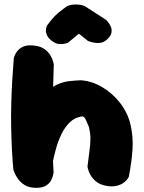

<svg xmlns="http://www.w3.org/2000/svg" viewBox="-20 -858 657 878"><path d="M462 -9Q434 -15 417.5 -29.5Q401 -44 393 -59Q385 -74 382.5 -85Q380 -96 380 -96Q385 -138 389 -167Q393 -196 393.5 -222Q394 -248 386 -279Q381 -292 373 -309Q365 -326 356 -326Q322 -321 299 -298.5Q276 -276 260.5 -243.5Q245 -211 235.5 -176Q226 -141 220 -110.5Q214 -80 209 -61Q201 -43 192.5 -48Q184 -53 176.5 -74.5Q169 -96 162.5 -125Q156 -154 152.5 -184Q149 -214 148 -237.5Q147 -261 149 -269L98 -295L142 -363Q164 -409 190 -434.5Q216 -460 243 -472Q270 -484 297 -487Q324 -490 349 -491Q398 -488 445 -461Q492 -434 527 -390Q562 -346 576 -292Q590 -232 586 -174.5Q582 -117 569 -49Q569 -49 563.5 -40.5Q558 -32 545.5 -22.5Q533 -13 512.5 -8Q492 -3 462 -9ZM146 1Q114 1 93.5 -11.5Q73 -24 61.5 -41Q50 -58 45.5 -70.5Q41 -83 41 -83Q37 -126 34.5 -175.5Q32 -225 31 -277.5Q30 -330 31.5 -383.5Q33 -437 36 -489.5Q39 -542 43 -591Q43 -591 46 -601Q49 -611 58.5 -623.5Q68 -636 85.5 -644.5Q103 -653 133 -650Q165 -647 183.5 -633.5Q202 -620 211 -604Q220 -588 223 -576Q226 -564 226 -564Q225 -526 223.5 -479.5Q222 -433 221 -382Q220 -331 220 -277.5Q220 -224 221 -171Q222 -118 225 -69Q225 -69 223 -58.5Q221 -48 214 -34Q207 -20 191 -9.5Q175 1 146 1ZM220 -669Q202 -682 196 -694.5Q190 -707 190 -717.5Q190 -728 192.5 -734.5Q195 -741 195 -741Q208 -759 219 -772Q230 -785 244 -797Q258 -809 280 -825Q289 -833 307.5 -836Q326 -839 346.5 -836Q367 -833 383 -820L464 -768Q464 -768 471.5 -760Q479 -752 485.5 -739Q492 -726 490 -710Q488 -694 469 -677Q456 -665 441 -662.5Q426 -660 412.5 -662.5Q399 -665 390.5 -668Q382 -671 382 -671L341 -704Q329 -694 315 -682.5Q301 -671 290 -662Q290 -662 279.5 -659Q269 -656 253 -656.5Q237 -657 220 -669Z"/></svg>

Font: Sour Gummy Black
Style: Regular
Weight: 900
Designer: Stefie Justprince
Foundry: Eifetstype
Version: Version 1.000